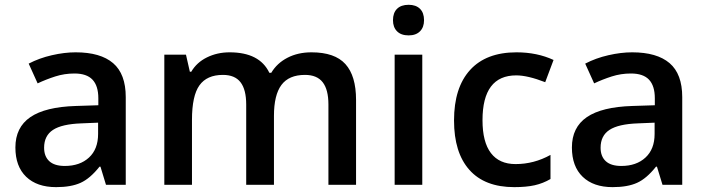

<svg xmlns="http://www.w3.org/2000/svg" viewBox="-20 -767 2930 797"><path d="M419.9 0 397 -75.2H393.1Q354 -25.9 314.5 -8.1Q274.9 9.8 212.9 9.8Q133.3 9.8 88.6 -33.2Q43.9 -76.2 43.9 -154.8Q43.9 -238.3 106 -280.8Q168 -323.2 294.9 -327.1L388.2 -330.1V-358.9Q388.2 -410.6 364 -436.3Q339.8 -461.9 289.1 -461.9Q247.6 -461.9 209.5 -449.7Q171.4 -437.5 136.2 -420.9L99.1 -502.9Q143.1 -525.9 195.3 -537.8Q247.6 -549.8 293.9 -549.8Q397 -549.8 449.5 -504.9Q502 -460 502 -363.8V0ZM249 -78.1Q311.5 -78.1 349.4 -113Q387.2 -147.9 387.2 -210.9V-257.8L317.9 -254.9Q236.8 -252 200 -227.8Q163.1 -203.6 163.1 -153.8Q163.1 -117.7 184.6 -97.9Q206.1 -78.1 249 -78.1Z M1117.2 0H1002V-333Q1002 -395 978.5 -425.5Q955.1 -456.1 905.3 -456.1Q838.9 -456.1 807.9 -412.8Q776.9 -369.6 776.9 -269V0H662.1V-540H752L768.1 -469.2H773.9Q796.4 -507.8 839.1 -528.8Q881.8 -549.8 933.1 -549.8Q1057.6 -549.8 1098.1 -464.8H1106Q1129.9 -504.9 1173.3 -527.3Q1216.8 -549.8 1272.9 -549.8Q1369.6 -549.8 1413.8 -501Q1458 -452.1 1458 -352.1V0H1343.3V-333Q1343.3 -395 1319.6 -425.5Q1295.9 -456.1 1246.1 -456.1Q1179.2 -456.1 1148.2 -414.3Q1117.2 -372.6 1117.2 -286.1Z M1732.9 0H1618.2V-540H1732.9ZM1611.3 -683.1Q1611.3 -713.9 1628.2 -730.5Q1645 -747.1 1676.3 -747.1Q1706.5 -747.1 1723.4 -730.5Q1740.2 -713.9 1740.2 -683.1Q1740.2 -653.8 1723.4 -637Q1706.5 -620.1 1676.3 -620.1Q1645 -620.1 1628.2 -637Q1611.3 -653.8 1611.3 -683.1Z M2114.7 9.8Q1992.2 9.8 1928.5 -61.8Q1864.7 -133.3 1864.7 -267.1Q1864.7 -403.3 1931.4 -476.6Q1998 -549.8 2124 -549.8Q2209.5 -549.8 2277.8 -518.1L2243.2 -425.8Q2170.4 -454.1 2123 -454.1Q1982.9 -454.1 1982.9 -268.1Q1982.9 -177.2 2017.8 -131.6Q2052.7 -85.9 2120.1 -85.9Q2196.8 -85.9 2265.1 -124V-23.9Q2234.4 -5.9 2199.5 2Q2164.6 9.8 2114.7 9.8Z M2730 0 2707 -75.2H2703.1Q2664.1 -25.9 2624.5 -8.1Q2585 9.8 2522.9 9.8Q2443.4 9.8 2398.7 -33.2Q2354 -76.2 2354 -154.8Q2354 -238.3 2416 -280.8Q2478 -323.2 2605 -327.1L2698.2 -330.1V-358.9Q2698.2 -410.6 2674.1 -436.3Q2649.9 -461.9 2599.1 -461.9Q2557.6 -461.9 2519.5 -449.7Q2481.4 -437.5 2446.3 -420.9L2409.2 -502.9Q2453.1 -525.9 2505.4 -537.8Q2557.6 -549.8 2604 -549.8Q2707 -549.8 2759.5 -504.9Q2812 -460 2812 -363.8V0ZM2559.1 -78.1Q2621.6 -78.1 2659.4 -113Q2697.3 -147.9 2697.3 -210.9V-257.8L2627.9 -254.9Q2546.9 -252 2510 -227.8Q2473.1 -203.6 2473.1 -153.8Q2473.1 -117.7 2494.6 -97.9Q2516.1 -78.1 2559.1 -78.1Z"/></svg>

Font: f1_44652          
Style: Regular
Weight: 600
Foundry: Ascender Corporation
Version: Version 1.10